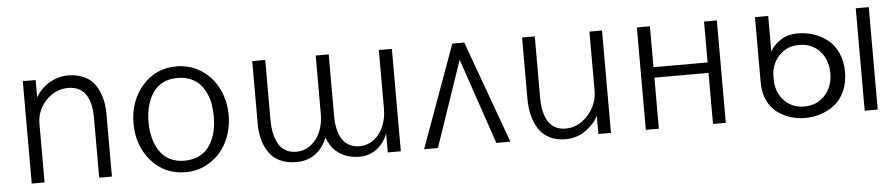

<svg xmlns="http://www.w3.org/2000/svg" viewBox="-36 -698 4235 911"><g transform="rotate(-5 2081.5 -242.5)"><path d="M85.9 0V-487.8H147V-404.8Q168.9 -444.8 211.2 -470.5Q253.4 -496.1 301.8 -496.1Q345.7 -496.1 378.7 -480.5Q411.6 -464.8 430.4 -437Q449.2 -409.2 458.5 -374.8Q467.8 -340.3 467.8 -298.8V0H407.2V-291Q407.2 -319.3 402.1 -343.8Q397 -368.2 385 -389.9Q373 -411.6 350.8 -424.3Q328.6 -437 297.9 -437Q235.8 -437 191.4 -389.9Q147 -342.8 147 -278.8V0Z M817.9 9.8Q718.8 9.8 655.3 -63Q591.8 -135.7 591.8 -242.2Q591.8 -348.1 655.3 -421.1Q718.8 -494.1 817.9 -494.1Q882.8 -494.1 935.3 -460.2Q987.8 -426.3 1016.4 -368.7Q1044.9 -311 1044.9 -242.2Q1044.9 -172.9 1016.4 -115.5Q987.8 -58.1 935.5 -24.2Q883.3 9.8 817.9 9.8ZM817.9 -44.9Q851.1 -44.9 877.9 -55.7Q904.8 -66.4 922.4 -84.7Q939.9 -103 951.9 -128.7Q963.9 -154.3 969 -182.4Q974.1 -210.4 974.1 -242.2Q974.1 -273.9 969 -302Q963.9 -330.1 951.9 -355.5Q939.9 -380.9 922.4 -399.2Q904.8 -417.5 877.9 -428.2Q851.1 -439 817.9 -439Q777.3 -439 746.8 -422.9Q716.3 -406.7 698.5 -378.7Q680.7 -350.6 671.9 -316.2Q663.1 -281.7 663.1 -242.2Q663.1 -202.6 671.9 -168.2Q680.7 -133.8 698.5 -105.5Q716.3 -77.1 746.8 -61Q777.3 -44.9 817.9 -44.9Z M1647 8.8Q1592.3 8.8 1551.8 -17.8Q1511.2 -44.4 1493.7 -96.2Q1449.7 7.8 1345.7 7.8Q1301.3 7.8 1268.3 -7.8Q1235.4 -23.4 1216.3 -51.3Q1197.3 -79.1 1188 -113.8Q1178.7 -148.4 1178.7 -189.9V-487.8H1240.7V-196.8Q1240.7 -168 1245.8 -142.6Q1251 -117.2 1262.5 -93.3Q1273.9 -69.3 1296.1 -55.2Q1318.4 -41 1349.6 -41Q1389.6 -41 1420.4 -65.4Q1451.2 -89.8 1466.1 -127.4Q1481 -165 1481 -208V-487.8H1543V-194.8Q1543 -171.9 1545.7 -151.4Q1548.3 -130.9 1555.9 -110.1Q1563.5 -89.4 1575.2 -74.5Q1586.9 -59.6 1606.4 -50.3Q1626 -41 1650.9 -41Q1690.9 -41 1721.4 -65.4Q1752 -89.8 1766.8 -127.4Q1781.7 -165 1781.7 -208V-487.8H1843.8V0H1781.7V-91.8Q1767.1 -47.9 1730.7 -19.5Q1694.3 8.8 1647 8.8Z M1954.6 0 2131.8 -487.8H2188.5L2365.7 0H2298.8L2159.7 -408.2L2020.5 0Z M2628.4 11.2Q2584.5 11.2 2552 -5.4Q2519.5 -22 2500.7 -51.3Q2481.9 -80.6 2472.9 -116.9Q2463.9 -153.3 2463.9 -196.8V-487.8H2524.4V-193.8Q2524.4 -170.9 2527.1 -150.6Q2529.8 -130.4 2537.1 -109.4Q2544.4 -88.4 2556.2 -73.2Q2567.9 -58.1 2587.2 -48.6Q2606.4 -39.1 2631.8 -39.1Q2693.8 -39.1 2739.3 -90.1Q2784.7 -141.1 2784.7 -206.1V-487.8H2844.7V0H2784.7V-87.9Q2770 -53.2 2726.8 -21Q2683.6 11.2 2628.4 11.2Z M3010.7 0V-487.8H3072.8V-293H3330.6V-487.8H3391.6V0H3330.6V-243.2H3072.8V0Z M3770 9.8Q3732.4 9.8 3698 -1.2Q3663.6 -12.2 3635.3 -33.9Q3606.9 -55.7 3590.1 -92Q3573.2 -128.4 3573.2 -174.8V-487.8H3636.2V-317.9Q3652.3 -348.6 3686.5 -370.8Q3720.7 -393.1 3769 -393.1Q3808.1 -393.1 3844 -381.1Q3879.9 -369.1 3909.9 -345.7Q3939.9 -322.3 3958 -282.5Q3976.1 -242.7 3976.1 -191.9Q3976.1 -140.6 3958.3 -100.8Q3940.4 -61 3910.6 -37.6Q3880.9 -14.2 3845 -2.2Q3809.1 9.8 3770 9.8ZM4053.2 0V-487.8H4115.2V0ZM3770 -44.9Q3830.6 -44.9 3868.4 -86.4Q3906.2 -127.9 3906.2 -191.9Q3906.2 -255.4 3868.7 -296.6Q3831.1 -337.9 3770 -337.9Q3714.4 -337.9 3678 -302.2Q3641.6 -266.6 3636.2 -210.9V-171.9Q3641.6 -115.7 3678 -80.3Q3714.4 -44.9 3770 -44.9Z"/></g></svg>

Font: HK Grotesk Light
Style: Regular
Weight: 300
Designer: Alfredo Marco Pradil and Stefan Peev
Foundry: Hanken Design Co.
Version: Version 1.045;PS 001.045;hotconv 1.0.88;makeotf.lib2.5.64775